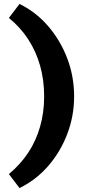

<svg xmlns="http://www.w3.org/2000/svg" viewBox="-20 -731 442 974"><path d="M79 223 25 152Q84 103 123.5 43Q163 -17 183.5 -89Q204 -161 204 -242Q204 -325 183.5 -397.5Q163 -470 123.5 -531Q84 -592 25 -640L79 -711Q163 -670 225 -597.5Q287 -525 321.5 -434Q356 -343 356 -242Q356 -143 321.5 -52Q287 39 225 110.5Q163 182 79 223Z"/></svg>

Font: Ysabeau SC Black
Style: Regular
Weight: 900
Designer: Christian Thalmann (Catharsis Fonts)
Version: Version 2.001;gftools[0.9.30]; featfreeze: smcp